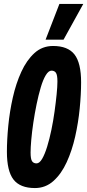

<svg xmlns="http://www.w3.org/2000/svg" viewBox="-20 -943 442 973"><path d="M157 10Q82 10 48.5 -33Q15 -76 15 -174Q15 -234 22 -306Q29 -378 45 -449Q61 -520 88 -579Q115 -638 154.5 -674Q194 -710 249 -710Q324 -710 357.5 -667Q391 -624 391 -526Q391 -466 384 -394Q377 -322 361 -251Q345 -180 318 -121Q291 -62 251 -26Q211 10 157 10ZM165 -115Q180 -115 193.5 -138Q207 -161 219 -200Q231 -239 240.5 -285Q250 -331 256.5 -378Q263 -425 267 -465Q271 -505 271 -530Q271 -563 263.5 -574Q256 -585 241 -585Q226 -585 212 -562Q198 -539 186.5 -500Q175 -461 165.5 -415Q156 -369 149 -322Q142 -275 138.5 -235Q135 -195 135 -170Q135 -137 142.5 -126Q150 -115 165 -115ZM211 -742 281 -923H402L302 -742Z"/></svg>

Font: Georama ExtraCondensed
Style: Bold Italic
Weight: 700
Width: 2
Italic angle: -9°
Designer: Jean-Baptiste Levee
Foundry: Production Type
Version: Version 1.000